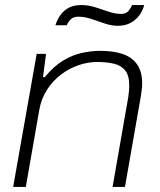

<svg xmlns="http://www.w3.org/2000/svg" viewBox="-20 -739 631 759"><path d="M32 0 125 -526H162L150 -434H157Q192 -477 229.5 -499.5Q267 -522 304.5 -530Q342 -538 376 -538Q428 -538 465 -525.5Q502 -513 522 -484.5Q542 -456 542 -409Q542 -398 540.5 -385.5Q539 -373 537 -360L474 0H425L487 -355Q489 -368 490 -379.5Q491 -391 491 -400Q491 -441 474.5 -461Q458 -481 429 -487.5Q400 -494 363 -494Q328 -494 291 -481.5Q254 -469 221.5 -444.5Q189 -420 166 -384.5Q143 -349 135 -303L82 0ZM199 -639Q206 -661 218.5 -679Q231 -697 251 -708Q271 -719 301 -719Q329 -719 356 -710.5Q383 -702 409 -693Q435 -684 459 -684Q478 -684 488 -696Q498 -708 502 -719H550Q544 -696 530 -677.5Q516 -659 495 -648Q474 -637 445 -637Q420 -637 393 -646.5Q366 -656 340 -664.5Q314 -673 290 -673Q269 -673 258.5 -661.5Q248 -650 244 -639Z"/></svg>

Font: Archivo SemiExpanded Thin
Style: Italic
Weight: 250
Width: 6
Italic angle: -10°
Designer: Hector Gatti
Foundry: Omnibus-Type
Version: Version 2.001